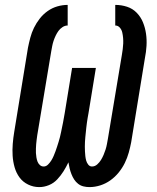

<svg xmlns="http://www.w3.org/2000/svg" viewBox="-20 -755 640 783"><path d="M345 8Q332 8 320 5Q308 2 298.5 -5.5Q289 -13 282.5 -23Q276 -33 271.5 -44.5Q267 -56 264 -68Q261 -80 259 -93Q250 -74 239 -56.5Q228 -39 213.5 -23.5Q199 -8 179.5 0Q160 8 140 8Q116 8 94.5 -2.5Q73 -13 59.5 -31.5Q46 -50 39.5 -73Q33 -96 31.5 -120Q30 -144 32 -168.5Q34 -193 38 -217L94 -560Q98 -580 103.5 -601Q109 -622 118.5 -641.5Q128 -661 142 -679Q156 -697 174.5 -710Q193 -723 214 -729Q235 -735 256 -735V-651Q245 -651 235 -644.5Q225 -638 218.5 -629Q212 -620 207 -609.5Q202 -599 198.5 -588.5Q195 -578 193 -567.5Q191 -557 189 -546L132 -204Q131 -195 129.5 -185.5Q128 -176 127.5 -167Q127 -158 126.5 -149Q126 -140 126.5 -131Q127 -122 128.5 -113Q130 -104 133 -96Q136 -88 142.5 -82Q149 -76 158 -76Q168 -76 176 -84Q184 -92 189.5 -101Q195 -110 199 -119.5Q203 -129 206.5 -138.5Q210 -148 213 -157.5Q216 -167 219 -176.5Q222 -186 224.5 -196Q227 -206 229 -216Q231 -226 233 -235.5Q235 -245 237 -255Q239 -265 240.5 -274.5Q242 -284 244 -294L274 -478H371L341 -294Q339 -284 337.5 -274.5Q336 -265 334.5 -255Q333 -245 332 -235Q331 -225 330 -215.5Q329 -206 328 -196Q327 -186 326.5 -176.5Q326 -167 326 -157Q326 -147 326.5 -137.5Q327 -128 328 -118.5Q329 -109 331.5 -100Q334 -91 340 -83.5Q346 -76 355 -76Q367 -76 376.5 -84.5Q386 -93 392 -103Q398 -113 402.5 -123.5Q407 -134 410.5 -145Q414 -156 416 -167Q418 -178 420 -189L477 -531Q479 -543 480.5 -554.5Q482 -566 482.5 -577.5Q483 -589 482 -600.5Q481 -612 478.5 -623Q476 -634 468.5 -642.5Q461 -651 450 -651V-735Q475 -735 498 -727.5Q521 -720 537.5 -703Q554 -686 563 -664Q572 -642 575.5 -617.5Q579 -593 577.5 -568Q576 -543 571 -518L515 -175Q511 -154 505 -132.5Q499 -111 489 -90.5Q479 -70 464 -51.5Q449 -33 430 -19.5Q411 -6 389 1Q367 8 345 8Z"/></svg>

Font: Iosevka Slab MdExObl
Style: Regular
Weight: 500
Width: 7
Italic angle: -9°
Monospace: yes
Designer: Belleve Invis
Foundry: Belleve Invis
Version: Version 11.1.1; ttfautohint (v1.8.3)